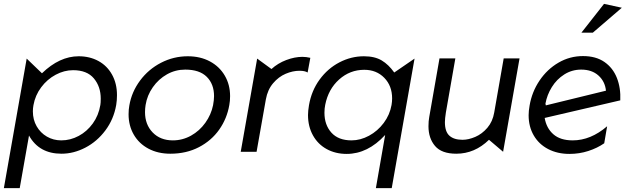

<svg xmlns="http://www.w3.org/2000/svg" viewBox="-32 -785 3262 993"><path d="M286 10Q349 10 409.5 -21.5Q470 -53 513 -110.5Q556 -168 569 -242Q573 -266 573 -293Q573 -353 547.5 -399Q522 -445 477 -469.5Q432 -494 375 -494Q276 -494 185 -406L106 -482L-12 188H70L118 -84Q170 10 286 10ZM489 -275Q489 -253 487 -242Q478 -188 448 -146.5Q418 -105 375 -82Q332 -59 285 -59Q244 -59 210.5 -78.5Q177 -98 157.5 -132Q138 -166 138 -209Q138 -225 141 -241Q150 -292 181 -333.5Q212 -375 256 -398.5Q300 -422 346 -422Q418 -422 453.5 -379.5Q489 -337 489 -275Z M1154 -242Q1158 -263 1158 -288Q1158 -347 1130.5 -394Q1103 -441 1053.5 -467.5Q1004 -494 939 -494Q866 -494 801 -460.5Q736 -427 692.5 -368.5Q649 -310 637 -240Q633 -219 633 -194Q633 -135 660 -88.5Q687 -42 736 -16Q785 10 849 10Q932 10 997 -24Q1062 -58 1102 -115Q1142 -172 1154 -242ZM1075 -288Q1075 -268 1070 -241Q1060 -192 1030 -150Q1000 -108 956 -83.5Q912 -59 862 -59Q797 -59 757.5 -100Q718 -141 718 -205Q718 -223 721 -242Q729 -292 758.5 -334Q788 -376 831.5 -400.5Q875 -425 926 -425Q1000 -425 1037.5 -387.5Q1075 -350 1075 -288Z M1532 -491Q1492 -491 1448.5 -474.5Q1405 -458 1372 -428L1298 -482L1213 0H1295L1343 -271Q1352 -321 1380.5 -354.5Q1409 -388 1445.5 -403.5Q1482 -419 1517 -419Q1545 -419 1559 -410L1573 -486Q1551 -491 1532 -491Z M1994 188 2112 -482 2007 -410Q1978 -451 1942 -472.5Q1906 -494 1850 -494Q1784 -494 1723.5 -462.5Q1663 -431 1621 -373.5Q1579 -316 1566 -241Q1561 -211 1561 -190Q1561 -131 1586.5 -85Q1612 -39 1657.5 -14Q1703 11 1761 11Q1870 11 1960 -87L1912 188ZM1646 -202Q1646 -224 1650 -243Q1666 -324 1722 -374Q1778 -424 1852 -424Q1915 -424 1955.5 -382.5Q1996 -341 1996 -276Q1996 -260 1993 -242Q1984 -191 1952.5 -149Q1921 -107 1876.5 -83Q1832 -59 1786 -59Q1718 -59 1682 -99Q1646 -139 1646 -202Z M2184 -132Q2184 -70 2218 -30Q2252 10 2328 10Q2423 10 2497 -62L2570 0L2655 -483H2573L2524 -203Q2516 -156 2488.5 -124Q2461 -92 2426 -77Q2391 -62 2360 -62Q2316 -62 2292.5 -83Q2269 -104 2269 -153Q2269 -171 2274 -203L2323 -483H2241L2188 -180Q2184 -159 2184 -132Z M2930 -59Q2866 -59 2830 -90.5Q2794 -122 2785 -175L3176 -266Q3179 -330 3158.5 -382Q3138 -434 3094 -464.5Q3050 -495 2983 -495Q2915 -495 2856.5 -461Q2798 -427 2758.5 -368.5Q2719 -310 2707 -239Q2702 -211 2702 -189Q2702 -130 2728.5 -84.5Q2755 -39 2803 -14Q2851 11 2913 11Q2964 11 3010.5 -4Q3057 -19 3093 -44L3108 -132Q3023 -59 2930 -59ZM2974 -425Q3029 -425 3063 -394.5Q3097 -364 3102 -316L2791 -240L2789 -249Q2797 -294 2822 -334.5Q2847 -375 2886.5 -400Q2926 -425 2974 -425ZM2975 -616H3034L3184 -745L3092 -765Z"/></svg>

Font: Geom Light
Style: Italic
Weight: 300
Italic angle: -10°
Version: Version 1.102